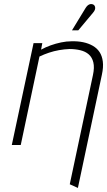

<svg xmlns="http://www.w3.org/2000/svg" viewBox="-20 -713 527 944"><path d="M437 -344 323 193 363 211 481 -346Q489 -383 485.5 -410.5Q482 -438 469.5 -457Q457 -476 436 -488Q415 -500 388.5 -505.5Q362 -511 331 -510Q307 -510 280.5 -504.5Q254 -499 229 -490Q204 -481 182 -469L188 -501H145L38 0H82L174 -435Q197 -446 221 -454Q245 -462 270.5 -466.5Q296 -471 321 -472Q350 -472 375 -466Q400 -460 416.5 -445.5Q433 -431 439 -406Q445 -381 437 -344ZM437 -650Q444 -658 446.5 -665Q449 -672 447.5 -679Q446 -686 440 -690Q433 -694 425.5 -693Q418 -692 412 -687Q406 -682 401 -674L334 -564H365Z"/></svg>

Font: Advent Pro Light
Style: Italic
Weight: 300
Italic angle: -12°
Version: Version 3.000